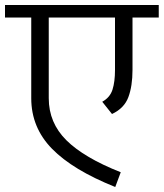

<svg xmlns="http://www.w3.org/2000/svg" viewBox="-30 -750 655 768"><path d="M418 -294Q467 -317 483.5 -361.5Q500 -406 500 -470V-680H605V-730H-10V-680H95V-357Q95 -240 178 -155Q261 -70 431 -2L453 -61Q306 -119 235.5 -189Q165 -259 165 -357V-680H430V-470Q430 -423 420 -391.5Q410 -360 379 -343Z"/></svg>

Font: Glegoo
Style: Regular
Weight: 400
Version: Version 2.0.1; ttfautohint (v0.9) -r 48 -G 60